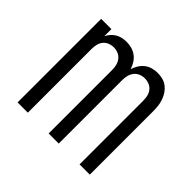

<svg xmlns="http://www.w3.org/2000/svg" viewBox="-131 -700 861 861"><g transform="rotate(45 300.0 -269.0)"><path d="M71 0V-530H136V-485Q142 -497 151 -507.5Q160 -518 172 -525Q184 -532 197.5 -535Q211 -538 225 -538Q242 -538 258 -533.5Q274 -529 287.5 -519Q301 -509 310 -494.5Q319 -480 324 -464Q329 -480 338 -494.5Q347 -509 360 -519Q373 -529 389 -533.5Q405 -538 422 -538Q438 -538 454 -534Q470 -530 483 -520Q496 -510 505 -496.5Q514 -483 519.5 -467.5Q525 -452 527 -436Q529 -420 529 -403V0H464V-403Q464 -418 461 -432Q458 -446 449 -457.5Q440 -469 426.5 -474.5Q413 -480 398 -480Q384 -480 370.5 -474.5Q357 -469 348 -457.5Q339 -446 335.5 -432Q332 -418 332 -403V0H268V-403Q268 -418 264.5 -432Q261 -446 252 -457.5Q243 -469 229.5 -474.5Q216 -480 202 -480Q187 -480 173.5 -474.5Q160 -469 151 -457.5Q142 -446 139 -432Q136 -418 136 -403V0Z"/></g></svg>

Font: Iosevka Curly Light Extended
Style: Regular
Weight: 300
Width: 7
Monospace: yes
Designer: Belleve Invis
Foundry: Belleve Invis
Version: Version 11.1.0; ttfautohint (v1.8.3)